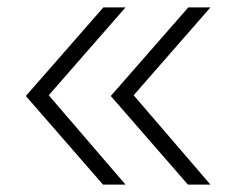

<svg xmlns="http://www.w3.org/2000/svg" viewBox="-20 -540 640 520"><path d="M550 -40H489L280 -280L490 -520H550L342 -282ZM320 -40H259L50 -280L260 -520H320L112 -282Z"/></svg>

Font: Maple Mono NL Thin
Style: Italic
Weight: 250
Italic angle: -10°
Monospace: yes
Designer: subframe7536
Version: Version 7.000